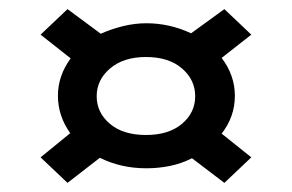

<svg xmlns="http://www.w3.org/2000/svg" viewBox="-20 -556 640 421"><path d="M128 -155 69 -211 134 -264Q107 -302 107 -346Q107 -390 135 -428L69 -480L128 -536L201 -482Q223 -492 249 -498.5Q275 -505 301 -505Q352 -505 399 -483L472 -536L531 -480L466 -429Q495 -391 495 -346Q495 -300 466 -263L531 -211L472 -155L401 -209Q377 -197 352 -192Q327 -187 301 -187Q245 -187 199 -210ZM300 -260Q350 -260 379 -284.5Q408 -309 408 -345Q408 -381 379 -406Q350 -431 300 -431Q251 -431 221.5 -406Q192 -381 192 -345Q192 -309 221 -284.5Q250 -260 300 -260Z"/></svg>

Font: Inconsolata Expanded SemiBold
Style: Regular
Weight: 600
Width: 7
Monospace: yes
Designer: Raph Levien, Cyreal, Brenton Simpson
Foundry: Raph Levien, Cyreal, Google
Version: Version 3.001; ttfautohint (v1.8.2.53-6de2)